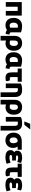

<svg xmlns="http://www.w3.org/2000/svg" viewBox="2832 -3715 1089 6793"><g transform="rotate(90 3376.5 -318.5)"><path d="M532 -544V21H367V-399H219V21H54V-544Z M1040 -22C1007 5 961 32 870 32C704 32 613 -83 613 -261C613 -439 723 -556 901 -556C979 -556 1068 -537 1123 -520V-176C1123 -125 1145 -117 1204 -111L1182 26C1121 25 1070 9 1040 -22ZM958 -191V-402C950 -404 926 -407 904 -407C827 -407 781 -351 781 -258C781 -171 813 -115 884 -115C918 -115 946 -126 962 -136C960 -152 958 -171 958 -191Z M1514 31C1470 31 1437 22 1414 12V206H1249V-292C1249 -451 1341 -556 1503 -556C1682 -556 1775 -448 1775 -261C1775 -89 1680 31 1514 31ZM1414 -284V-135C1436 -122 1463 -116 1493 -116C1571 -116 1606 -170 1606 -262C1606 -357 1578 -407 1506 -407C1451 -407 1414 -371 1414 -284Z M2255 -22C2222 5 2176 32 2085 32C1919 32 1828 -83 1828 -261C1828 -439 1938 -556 2116 -556C2194 -556 2283 -537 2338 -520V-176C2338 -125 2360 -117 2419 -111L2397 26C2336 25 2285 9 2255 -22ZM2173 -191V-402C2165 -404 2141 -407 2119 -407C2042 -407 1996 -351 1996 -258C1996 -171 2028 -115 2099 -115C2133 -115 2161 -126 2177 -136C2175 -152 2173 -171 2173 -191Z M2854 -23 2840 17C2813 25 2779 31 2734 31C2574 31 2540 -59 2540 -204V-399H2404V-544H2872V-399H2706V-197C2706 -151 2712 -130 2735 -124C2756 -118 2781 -119 2823 -125C2836 -90 2845 -56 2854 -23Z M2932 21V-505C2966 -540 3060 -556 3169 -556C3357 -556 3412 -450 3412 -295V206H3247V-276C3247 -372 3227 -407 3160 -407C3127 -407 3114 -406 3097 -402V21Z M3777 31C3733 31 3700 22 3677 12V206H3512V-292C3512 -451 3604 -556 3766 -556C3945 -556 4038 -448 4038 -261C4038 -89 3943 31 3777 31ZM3677 -284V-135C3699 -122 3726 -116 3756 -116C3834 -116 3869 -170 3869 -262C3869 -357 3841 -407 3769 -407C3714 -407 3677 -371 3677 -284Z M4118 21V-505C4152 -540 4246 -556 4355 -556C4543 -556 4598 -450 4598 -295V206H4433V-276C4433 -372 4413 -407 4346 -407C4313 -407 4300 -406 4283 -402V21ZM4396 -635H4277L4359 -843H4559Z M5214 -239C5214 -76 5107 34 4945 34C4785 34 4673 -78 4673 -253C4673 -450 4805 -544 4977 -544H5278V-399H5166C5194 -355 5214 -298 5214 -239ZM5047 -245C5047 -307 5026 -365 4991 -399H4975C4913 -399 4842 -369 4842 -253C4842 -166 4882 -114 4945 -114C5010 -114 5047 -166 5047 -245Z M5555 -109C5627 -109 5703 -133 5735 -147L5775 -12C5739 7 5650 34 5542 34C5422 34 5291 -5 5291 -148C5291 -204 5315 -247 5363 -276C5335 -298 5315 -329 5311 -367C5309 -383 5310 -399 5313 -415C5331 -509 5423 -557 5557 -557C5628 -557 5709 -536 5744 -520L5714 -384C5674 -401 5630 -412 5583 -415C5570 -416 5558 -417 5547 -416C5509 -413 5479 -403 5479 -377C5479 -335 5547 -337 5578 -337H5659V-203H5575C5534 -203 5463 -204 5463 -155C5463 -123 5495 -109 5555 -109Z M6220 -23 6206 17C6179 25 6145 31 6100 31C5940 31 5906 -59 5906 -204V-399H5770V-544H6238V-399H6072V-197C6072 -151 6078 -130 6101 -124C6122 -118 6147 -119 6189 -125C6202 -90 6211 -56 6220 -23Z M6530 -109C6602 -109 6678 -133 6710 -147L6750 -12C6714 7 6625 34 6517 34C6397 34 6266 -5 6266 -148C6266 -204 6290 -247 6338 -276C6310 -298 6290 -329 6286 -367C6284 -383 6285 -399 6288 -415C6306 -509 6398 -557 6532 -557C6603 -557 6684 -536 6719 -520L6689 -384C6649 -401 6605 -412 6558 -415C6545 -416 6533 -417 6522 -416C6484 -413 6454 -403 6454 -377C6454 -335 6522 -337 6553 -337H6634V-203H6550C6509 -203 6438 -204 6438 -155C6438 -123 6470 -109 6530 -109Z"/></g></svg>

Font: Repo ExtraBold
Style: Bold
Weight: 700
Designer: Stefan Peev
Foundry: Context Ltd
Version: Version 1.502